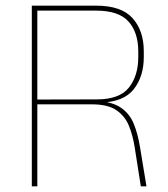

<svg xmlns="http://www.w3.org/2000/svg" viewBox="-20 -659 594 679"><path d="M478 0 456.5 -137Q450 -179.5 436 -214Q422 -248.5 391.8 -269.2Q361.5 -290 305 -290H104.5V-307L322.5 -307.5Q402.5 -307.5 435.8 -349.2Q469 -391 469 -457.5V-477Q469 -544 434.5 -582.8Q400 -621.5 319 -621.5H101.5V-639H320Q409 -639 448.8 -594.8Q488.5 -550.5 488.5 -477.5V-457Q488.5 -388.5 453 -343.5Q417.5 -298.5 336 -296L335 -297L324.5 -302Q379 -298.5 409 -277.2Q439 -256 453.2 -220.8Q467.5 -185.5 475 -139.5L498 0ZM92.5 0V-639H112V-304V-295.5V0Z"/></svg>

Font: Anek Latin Medium Thin
Style: Regular
Weight: 250
Version: Version 1.003